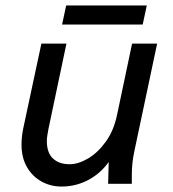

<svg xmlns="http://www.w3.org/2000/svg" viewBox="-20 -675 636 705"><path d="M59 -144Q59 -158 60.5 -172.5Q62 -187 65 -202L132 -515H224L158 -202Q156 -190 154 -179Q152 -168 152 -157Q152 -114 174.5 -93Q197 -72 235 -72Q268 -72 304 -93.5Q340 -115 369 -155.5Q398 -196 410 -254L465 -515H557L474 -123Q469 -100 466.5 -78.5Q464 -57 464 -34V0H377L380 -112L392 -100Q361 -47 312 -18.5Q263 10 206 10Q166 10 132.5 -8.5Q99 -27 79 -61.5Q59 -96 59 -144ZM208 -585 223 -655H519L504 -585Z"/></svg>

Font: Radio Canada
Style: Italic
Weight: 400
Italic angle: -12°
Designer: Charles Daoud, Etienne Aubert Bonn, Alexandre Saumier Demers, Jacques Le Bailly
Foundry: Radio-Canada
Version: Version 2.104;gftools[0.9.28.dev5+ged2979d]